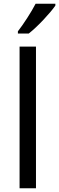

<svg xmlns="http://www.w3.org/2000/svg" viewBox="-20 -1010 317 1030"><path d="M277 -980V-990H171C148 -945 105 -879 76 -842V-830H134C181 -866 252 -943 277 -980ZM173 0V-760H85V0Z"/></svg>

Font: Noto Sans Gujarati UI
Style: Regular
Weight: 400
Designer: Jelle Bosma - Monotype Design Team, Universal Thirst
Foundry: Monotype Imaging Inc.
Version: Version 2.106